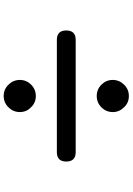

<svg xmlns="http://www.w3.org/2000/svg" viewBox="141 -899 718 1040"><g transform="rotate(-90 500.0 -379.0)"><path d="M500 -40Q463 -40 439 -66Q413 -92 413 -127Q413 -163 438.5 -188.5Q464 -214 500 -214Q536 -214 561.5 -188.5Q587 -163 587 -127.5Q587 -92 561.5 -66Q536 -40 500 -40ZM196 -328Q145 -328 145 -379Q145 -430 196 -430H804Q855 -430 855 -379Q855 -328 804 -328H500ZM500 -544Q463 -544 439 -570Q413 -594 413 -631Q413 -666 438.5 -692Q464 -718 500 -718Q536 -718 561.5 -692Q587 -666 587 -630.5Q587 -595 561.5 -569.5Q536 -544 500 -544Z"/></g></svg>

Font: GenSenRounded TW B
Style: Regular
Weight: 700
Version: Version 1.501;PS 1;hotconv 16.6.51;makeotf.lib2.5.65220